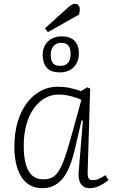

<svg xmlns="http://www.w3.org/2000/svg" viewBox="-20 -969 595 1003"><path d="M438 -74Q437 -48 442.5 -38Q448 -28 464 -28Q481 -28 497 -35Q513 -42 530 -54L547 -28Q533 -17 517 -7.5Q501 2 484 8Q467 14 448 14Q428 14 414.5 4.5Q401 -5 395 -24Q389 -43 391 -71L413 -339L406 -340L370 -185Q358 -135 342.5 -97.5Q327 -60 306.5 -35.5Q286 -11 260 1.5Q234 14 202 14Q150 14 117.5 -15Q85 -44 70 -92.5Q55 -141 55 -201Q55 -276 73 -334.5Q91 -393 122.5 -433.5Q154 -474 194.5 -495Q235 -516 280 -516Q314 -516 343 -510Q372 -504 403 -493L436 -513L451 -506ZM205 -32Q232 -32 251.5 -41.5Q271 -51 287 -76Q303 -101 318.5 -145.5Q334 -190 353 -259L405 -447Q384 -458 351 -466.5Q318 -475 285 -475Q248 -475 215 -456.5Q182 -438 157 -403Q132 -368 118 -319Q104 -270 104 -207Q104 -146 116 -107Q128 -68 151 -50Q174 -32 205 -32ZM338 -932Q347 -940 355 -944.5Q363 -949 371 -949Q385 -949 391 -940Q397 -931 397 -921Q397 -916 396 -908.5Q395 -901 393 -893L230 -801L215 -821ZM293 -591Q244 -591 223.5 -616Q203 -641 203 -682Q203 -711 215 -732.5Q227 -754 249.5 -766.5Q272 -779 302 -779Q346 -779 369 -756Q392 -733 392 -691Q392 -645 365 -618Q338 -591 293 -591ZM296 -625Q315 -625 326.5 -633Q338 -641 343.5 -655Q349 -669 349 -687Q349 -706 344 -719Q339 -732 328.5 -738.5Q318 -745 299 -745Q273 -745 259 -727.5Q245 -710 245 -683Q245 -657 255 -641Q265 -625 296 -625Z"/></svg>

Font: Literata ExtraLight
Style: Italic
Weight: 250
Italic angle: -2°
Designer: Latin by Veronika Burian and Jose Scaglione. Greek by Irene Vlachou. Cyrillic by Vera Evstafieva
Foundry: TypeTogether
Version: Version 3.002